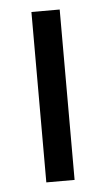

<svg xmlns="http://www.w3.org/2000/svg" viewBox="-43 -518 301 548"><g transform="rotate(-5 108.0 -244.0)"><path d="M67.8 0V-488.2H148.8V0Z"/></g></svg>

Font: Anek Latin Medium
Style: Regular
Weight: 500
Designer: Yesha Goshar
Foundry: Ek Type
Version: Version 1.003